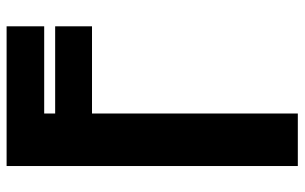

<svg xmlns="http://www.w3.org/2000/svg" viewBox="-186 -714 900 567"><g transform="rotate(-90 263.5 -430.0)"><path d="M212.3 0V-607.8H469.8V-716.6H212.3V-749H469.8V-860H57.2V0Z"/></g></svg>

Font: Stormning
Style: Bold
Weight: 400
Designer: Robert Jablonski, Mew Too
Foundry: Cannot Into Space Fonts
Version: Version 0.90